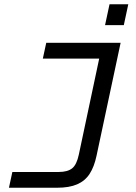

<svg xmlns="http://www.w3.org/2000/svg" viewBox="-20 -731 640 901"><path d="M22 150 38 76H256Q297 76 318.5 59Q340 42 350 -6L454 -496L487 -456H181L197 -530H546L433 0Q422 52 400.5 85Q379 118 342 134Q305 150 248 150ZM473 -613 494 -711H582L561 -613Z"/></svg>

Font: Geist Mono
Style: Italic
Weight: 400
Italic angle: -12°
Monospace: yes
Designer: Basement.studio, Andrés Briganti, Mateo Zaragoza
Foundry: Basement.studio, Vercel, Andrés Briganti, Guido Ferreyra, Mateo Zaragoza
Version: Version 1.500